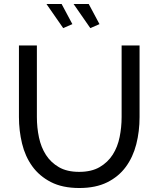

<svg xmlns="http://www.w3.org/2000/svg" viewBox="-20 -938 795 963"><path d="M377 -76Q439 -76 480 -100Q521 -124 545.5 -162.5Q570 -201 580 -250.5Q590 -300 590 -351V-710H680V-351Q680 -279 663.5 -214.5Q647 -150 611 -101Q575 -52 517.5 -23.5Q460 5 378 5Q293 5 235 -25Q177 -55 141.5 -104.5Q106 -154 90.5 -218.5Q75 -283 75 -351V-710H165V-351Q165 -298 175.5 -248.5Q186 -199 210.5 -161Q235 -123 275.5 -99.5Q316 -76 377 -76ZM349 -918H425L479 -817L433 -797ZM213 -918H289L343 -817L297 -797Z"/></svg>

Font: PTCRaleway Medium
Style: Regular
Weight: 500
Designer: Matt McInerney, Pablo Impallari, Rodrigo Fuenzalida
Foundry: Matt McInerney, Pablo Impallari, Rodrigo Fuenzalida
Version: Version 3.000g; ttfautohint (v1.5) -l 8 -r 28 -G 28 -x 14 -D